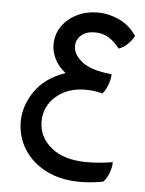

<svg xmlns="http://www.w3.org/2000/svg" viewBox="-48 -322 530 701"><g transform="rotate(5 217.0 28.0)"><path d="M270.5 338.4Q199.7 338.4 147 311.5Q94.2 284.7 65.4 239Q36.6 193.4 36.6 137.7Q36.6 80.6 72.8 27.1Q108.9 -26.4 184.1 -52.7Q156.7 -74.2 144 -100.8Q131.3 -127.4 131.3 -150.9Q131.3 -190.4 151.9 -220Q172.4 -249.5 206.8 -266.4Q241.2 -283.2 282.7 -283.2Q321.8 -283.2 360.1 -265.9Q398.4 -248.5 425.3 -210Q418 -195.3 403.1 -180.2Q388.2 -165 369.6 -158.7Q349.6 -184.1 328.1 -197Q306.6 -210 278.8 -210Q246.1 -210 228 -193.6Q210 -177.2 210 -153.8Q210 -122.6 243.7 -96.4Q277.3 -70.3 352.1 -63Q352.1 -46.4 344.5 -25.6Q336.9 -4.9 325.2 9.8Q308.6 5.4 293 3.4Q277.3 1.5 263.2 1.5Q196.3 1.5 154.3 38.6Q112.3 75.7 112.3 130.4Q112.3 188 159.4 226.3Q206.5 264.6 291.5 264.6Q334.5 264.6 384.3 256.3Q384.3 274.9 376.7 295.7Q369.1 316.4 356 330.1Q335 334 314.9 336.2Q294.9 338.4 270.5 338.4Z"/></g></svg>

Font: Harmattan Medium
Style: Regular
Weight: 500
Designer: George W. Nuss III and SIL International
Foundry: SIL International
Version: Version 4.000